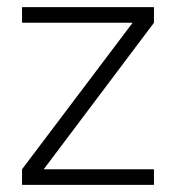

<svg xmlns="http://www.w3.org/2000/svg" viewBox="-20 -520 495 540"><path d="M42 -44 353 -456H42V-500H413V-456L103 -44H413V0H42Z"/></svg>

Font: Cairo Light
Style: Regular
Weight: 300
Designer: Mohamed Gaber, the designers of Titillium
Foundry: Kief Type Foundry
Version: Version 2.009; ttfautohint (v1.5.33-1714) -l 8 -r 50 -G 200 